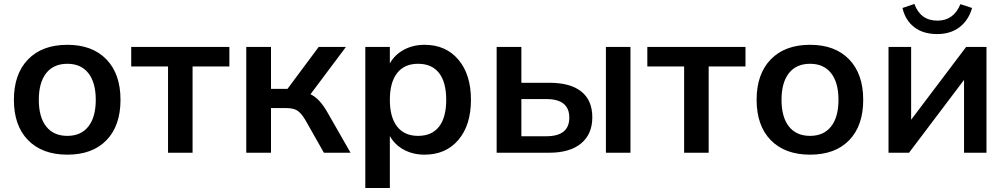

<svg xmlns="http://www.w3.org/2000/svg" viewBox="-20 -778 5126 978"><path d="M323.2 -549.8Q450.2 -549.8 522 -475.6Q593.8 -401.4 593.8 -269.5Q593.8 -137.7 522.5 -64Q451.2 9.8 323.2 9.8Q195.3 9.8 123 -64Q50.8 -137.7 50.8 -269.5Q50.8 -401.4 123 -475.6Q195.3 -549.8 323.2 -549.8ZM323.2 -85.9Q392.6 -85.9 430.2 -133.8Q467.8 -181.6 467.8 -269.5Q467.8 -357.4 430.2 -405.3Q392.6 -453.1 323.2 -453.1Q252.9 -453.1 215.3 -405.3Q177.7 -357.4 177.7 -269.5Q177.7 -181.6 215.3 -133.8Q252.9 -85.9 323.2 -85.9Z M835.9 0V-439.5H648.4V-539.1H1148.4V-439.5H960.9V0Z M1234.4 0V-539.1H1360.4V-325.2H1444.3L1603.5 -539.1H1742.2L1561.5 -297.9Q1608.4 -276.4 1649.4 -203.1L1765.6 0H1629.9L1535.2 -167Q1513.7 -203.1 1493.7 -215.3Q1473.6 -227.5 1436.5 -227.5H1360.4V0Z M2142.6 -549.8Q2251 -549.8 2314.9 -474.1Q2378.9 -398.4 2378.9 -269.5Q2378.9 -140.6 2314.9 -65.4Q2251 9.8 2142.6 9.8Q2084 9.8 2037.6 -15.1Q1991.2 -40 1965.8 -85V179.7H1840.8V-539.1H1965.8V-455.1Q1990.2 -499 2037.1 -524.4Q2084 -549.8 2142.6 -549.8ZM2109.4 -85.9Q2179.7 -85.9 2216.3 -132.8Q2252.9 -179.7 2252.9 -269.5Q2252.9 -359.4 2216.3 -406.2Q2179.7 -453.1 2109.4 -453.1Q2040 -453.1 2002.9 -405.8Q1965.8 -358.4 1965.8 -269.5Q1965.8 -180.7 2002.9 -133.3Q2040 -85.9 2109.4 -85.9Z M2509.8 0V-539.1H2635.7V-356.4H2777.3Q2885.7 -356.4 2941.4 -311.5Q2997.1 -266.6 2997.1 -180.7Q2997.1 -94.7 2939.9 -47.4Q2882.8 0 2777.3 0ZM2635.7 -84H2762.7Q2879.9 -84 2879.9 -178.7Q2879.9 -273.4 2762.7 -273.4H2635.7ZM3066.4 0V-539.1H3191.4V0Z M3464.8 0V-439.5H3277.3V-539.1H3777.3V-439.5H3589.8V0Z M4106.4 -549.8Q4233.4 -549.8 4305.2 -475.6Q4377 -401.4 4377 -269.5Q4377 -137.7 4305.7 -64Q4234.4 9.8 4106.4 9.8Q3978.5 9.8 3906.2 -64Q3834 -137.7 3834 -269.5Q3834 -401.4 3906.2 -475.6Q3978.5 -549.8 4106.4 -549.8ZM4106.4 -85.9Q4175.8 -85.9 4213.4 -133.8Q4251 -181.6 4251 -269.5Q4251 -357.4 4213.4 -405.3Q4175.8 -453.1 4106.4 -453.1Q4036.1 -453.1 3998.5 -405.3Q3960.9 -357.4 3960.9 -269.5Q3960.9 -181.6 3998.5 -133.8Q4036.1 -85.9 4106.4 -85.9Z M4505.9 0V-539.1H4621.1V-168L4901.4 -539.1H5004.9V0H4890.6V-371.1L4610.4 0ZM4577.1 -737.3 4637.7 -757.8Q4668.9 -672.9 4754.9 -672.9Q4837.9 -672.9 4872.1 -756.8L4931.6 -737.3Q4913.1 -673.8 4867.2 -639.2Q4821.3 -604.5 4753.9 -604.5Q4681.6 -604.5 4636.2 -640.1Q4590.8 -675.8 4577.1 -737.3Z"/></svg>

Font: Min Sans SemiBold
Style: Regular
Weight: 600
Designer: Jinseong-Kim, NotoSansCJK, Nunito
Foundry: Jinseong-Kim
Version: Version 1.400;Glyphs 3.1.2 (3151)